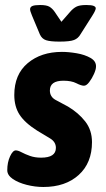

<svg xmlns="http://www.w3.org/2000/svg" viewBox="-20 -738 423 766"><path d="M153 8Q120 8 86.5 -0.5Q53 -9 31 -24Q9 -39 9 -59Q9 -90 20 -114Q31 -138 43 -138Q52 -138 66 -130.5Q80 -123 99.5 -116Q119 -109 144 -109Q203 -109 203 -148Q203 -172 179.5 -186Q156 -200 128 -217Q79 -248 58 -280.5Q37 -313 37 -359Q37 -441 90.5 -486Q144 -531 227 -531Q254 -531 286 -525.5Q318 -520 341 -507Q364 -494 363 -472Q363 -461 355 -443Q347 -425 336 -410.5Q325 -396 315 -396Q304 -396 284.5 -406Q265 -416 233 -416Q179 -416 179 -377Q179 -352 201.5 -339.5Q224 -327 251 -313Q293 -288 320 -253.5Q347 -219 347 -171Q347 -88 294 -40Q241 8 153 8ZM324 -718Q345 -718 353.5 -714.5Q362 -711 362 -705Q362 -697 348 -675L301 -601Q292 -585 275.5 -578.5Q259 -572 217 -572Q181 -572 164 -577.5Q147 -583 139 -601L108 -675Q100 -694 100 -701Q100 -710 109 -714Q118 -718 140 -718Q166 -718 177.5 -711Q189 -704 198 -691L225 -651L260 -691Q271 -704 284 -711Q297 -718 324 -718Z"/></svg>

Font: Asap Semi Condensed Semi Condensed Regular
Style: Bold Italic
Weight: 700
Width: 4
Italic angle: -6°
Designer: Pablo Cosgaya
Foundry: Omnibus-Type
Version: Version 3.001; ttfautohint (v1.8.4.7-5d5b)